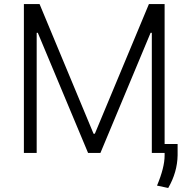

<svg xmlns="http://www.w3.org/2000/svg" viewBox="-20 -747 920 938"><path d="M96.7 -727.1H173.3L437 -93.8H443.4L707.5 -727.1H784.2V-43.5H847.7V11.7Q846.2 94.7 801.8 171.4L747.1 159.7Q784.2 71.3 784.2 12.7V0H721.7V-586.9H715.8L470.7 0H410.2L164.6 -586.9H159.2V0H96.7Z"/></svg>

Font: Interop Light
Style: Regular
Weight: 300
Designer: Rasmus Andersson, Google, Jang Haemin
Foundry: jhaemin
Version: Version 1.007